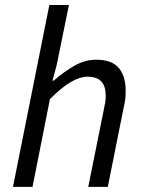

<svg xmlns="http://www.w3.org/2000/svg" viewBox="-20 -732 563 752"><path d="M30.8 0 173.3 -712.4H249.9L202 -477.1L185.5 -415.7H189.5Q230.9 -451.5 271.9 -474.8Q313 -498.1 356.7 -498.1Q418.7 -498.1 445.4 -465.6Q472.2 -433.1 472.2 -376.9Q472.2 -359.7 470.7 -344.8Q469.2 -329.9 464.2 -310L402.2 0H325.6L386.1 -300.1Q390.4 -319.8 392.3 -331.9Q394.1 -344 394.1 -356.8Q394.1 -394.2 376.8 -412.9Q359.5 -431.6 321.8 -431.6Q293.2 -431.6 257.4 -410.8Q221.6 -390.1 175.6 -344L107.3 0Z"/></svg>

Font: Source Sans 3
Style: Italic
Weight: 200
Italic angle: -11°
Designer: Paul D. Hunt
Foundry: Adobe
Version: Version 3.046;hotconv 1.0.118;makeotfexe 2.5.65603